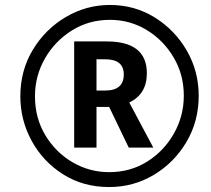

<svg xmlns="http://www.w3.org/2000/svg" viewBox="-20 -744 850 774"><path d="M781 -358Q781 -457 733 -540Q685 -623 604 -673.5Q523 -724 423 -724Q328 -724 245.5 -675.5Q163 -627 112.5 -543.5Q62 -460 62 -356Q62 -260 107.5 -176.5Q153 -93 234 -41.5Q315 10 420 10Q518 10 600 -39Q682 -88 731.5 -171.5Q781 -255 781 -358ZM121 -356Q121 -438 161 -508Q201 -578 269.5 -621Q338 -664 423 -664Q504 -664 571.5 -623Q639 -582 680 -512.5Q721 -443 721 -358Q721 -277 681.5 -206.5Q642 -136 574 -93Q506 -50 420 -50Q341 -50 273 -89.5Q205 -129 163 -198.5Q121 -268 121 -356ZM369 -505H404Q479 -505 479 -444Q479 -379 404 -379H369ZM369 -149V-313H420L499 -149H598L501 -331Q572 -364 572 -449Q572 -577 410 -577H279V-149Z"/></svg>

Font: Noto Sans Display Condensed
Style: Bold Italic
Weight: 700
Width: 3
Designer: Monotype Design team
Foundry: Monotype Imaging Inc.
Version: 1.000